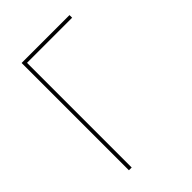

<svg xmlns="http://www.w3.org/2000/svg" viewBox="-215 -832 930 930"><g transform="rotate(-45 250.0 -367.5)"><path d="M108 0V-735H436V-717H127V0Z"/></g></svg>

Font: Zed Mono Thin
Style: Regular
Weight: 100
Monospace: yes
Designer: Belleve Invis
Foundry: Belleve Invis
Version: Version 1.0.0; ttfautohint (v1.8.4)